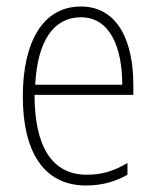

<svg xmlns="http://www.w3.org/2000/svg" viewBox="-20 -559 479 589"><path d="M228 -539C109 -539 50 -426 50 -263C50 -98 111 10 244 10C294 10 334 -2 371 -23V-59C327 -33 291 -23 246 -23C140 -23 86 -109 86 -268H389V-299C389 -428 344 -539 228 -539ZM228 -506C317 -506 355 -415 355 -299H88C95 -437 147 -506 228 -506Z"/></svg>

Font: Noto Sans Bengali Condensed ExtraLight
Style: Regular
Weight: 200
Width: 3
Designer: Joana Ranito - Universal Thirst; Jelle Bosma - Monotype Design Team
Foundry: Universal Thirst ehf.
Version: Version 3.000